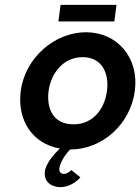

<svg xmlns="http://www.w3.org/2000/svg" viewBox="-20 -604 574 786"><path d="M65 -232C49 -111 114 -15 225 4C205 23 168 64 164 96C157 145 197 162 226 162C278 162 309 122 309 122L272 92C272 92 258 108 241 108C231 108 221 100 223 86C228 47 267 8 267 8C400 8 514 -96 532 -232C550 -368 460 -472 332 -472C204 -472 83 -368 65 -232ZM179 -232C188 -301 237 -370 318 -370C400 -370 427 -301 418 -232C409 -163 365 -95 281 -95C195 -95 170 -163 179 -232ZM228 -584 219 -516H448L457 -584Z"/></svg>

Font: Hussar Tani
Style: Kurs
Weight: 700
Foundry: Cannot Into Space Fonts
Version: Version 0.92